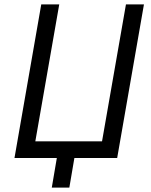

<svg xmlns="http://www.w3.org/2000/svg" viewBox="-20 -720 690 875"><path d="M636 -700H554L445 -76H141L250 -700H168L46 0H239L216 135H296L319 0H514Z"/></svg>

Font: Fixel Text 20240404
Style: Italic
Weight: 400
Width: 4
Italic angle: -10°
Designer: AlfaBravo + MacPaw
Foundry: Kyrylo Tkachov, Marchela Mozhyna, Serhii Makarenko, Maria Weinstein, Zakhar Kryvoshyya
Version: Version 1.211;Glyphs 3.2 (3225)